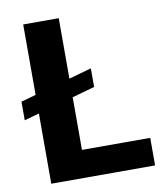

<svg xmlns="http://www.w3.org/2000/svg" viewBox="-81 -778 723 844"><g transform="rotate(-10 281.0 -355.5)"><path d="M543 -123V0H79.6V-313.5L13.2 -294.9V-377.9L79.6 -396.5V-710.9H238.3V-440.9L338.9 -469.2V-386.2L238.3 -357.9V-123Z"/></g></svg>

Font: Vazirmatn RD ExtraBold
Style: Regular
Weight: 800
Designer: Saber Rastikerdar
Foundry: Saber Rastikerdar
Version: Version 32.102